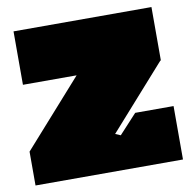

<svg xmlns="http://www.w3.org/2000/svg" viewBox="-72 -637 751 754"><g transform="rotate(-10 304.0 -260.5)"><path d="M30 -566H580V-353H578L353 -100L374 -91L445 -168H598V45H10V-90L244 -353H30Z"/></g></svg>

Font: ChangwonDangamAsac Bold
Style: Regular
Weight: 700
Designer: Choi Chi-young, Lee Youngbeen, Kim Jungjin, Yoon Jihee, Han Dohee
Foundry: YoonDesign Inc.
Version: Version 1.010;Build 20210623